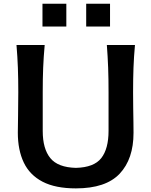

<svg xmlns="http://www.w3.org/2000/svg" viewBox="-20 -1018 829 1051"><path d="M395.5 13.2Q283.2 13.2 212.9 -23.4Q142.6 -60.1 110.1 -128.4Q77.6 -196.8 77.6 -291.5Q77.6 -323.7 78.9 -386Q80.1 -448.2 80.1 -513.7Q80.1 -587.4 77.9 -647.2Q75.7 -707 70.3 -771.5H224.6Q218.8 -707 216.3 -647.2Q213.9 -587.4 213.9 -513.7V-300.8Q213.9 -203.6 255.4 -152.6Q296.9 -101.6 395.5 -99.1Q494.6 -101.6 534.4 -152.6Q574.2 -203.6 574.2 -301.8V-513.7Q574.2 -587.4 572 -647.2Q569.8 -707 564.9 -771.5H718.8Q712.9 -707 710.7 -647.2Q708.5 -587.4 708.5 -513.7Q708.5 -470.2 709.2 -426.8Q710 -383.3 710.4 -347.7Q710.9 -312 710.9 -291Q710.9 -147.5 635 -67.1Q559.1 13.2 395.5 13.2ZM451.8 -997.6H582.3V-872.9H451.8ZM212.5 -997.6H343.1V-872.9H212.5Z"/></svg>

Font: Pinar-DS3-FD SemiBold
Style: Regular
Weight: 600
Designer: Amin Abedi
Version: Version 3.000